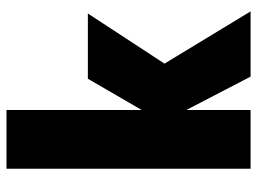

<svg xmlns="http://www.w3.org/2000/svg" viewBox="-120 -670 790 590"><g transform="rotate(-90 275.0 -375.0)"><path d="M51.5 0V-750H232V-334.5L328 -500H528.5L374.5 -264.5L535 0H334.5L233 -195.5H232V0Z"/></g></svg>

Font: Trispace SemiCondensed ExtraBold
Style: Regular
Weight: 800
Width: 4
Designer: Tyler Finck
Foundry: Etcetera Type Company
Version: Version 1.210; ttfautohint (v1.8.3)